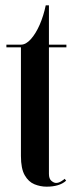

<svg xmlns="http://www.w3.org/2000/svg" viewBox="-20 -691 284 720"><path d="M154.5 9Q131.5 9 109.2 0Q87 -9 72.8 -33.8Q58.5 -58.5 58.5 -106V-513.5H4V-523.5H58.5Q77 -523.5 95.5 -544Q114 -564.5 128.8 -598.2Q143.5 -632 151.5 -671H163.5V-523.5H229V-513.5H163.5V-39Q163.5 -20.5 172.8 -12.8Q182 -5 190 -5Q199.5 -5 209 -10.8Q218.5 -16.5 222.5 -20.5L228 -13.5Q203.5 9 154.5 9Z"/></svg>

Font: Imbue 100pt SemiBold
Style: Regular
Weight: 600
Designer: Tyler Finck
Foundry: Etcetera Type Company
Version: Version 1.102; ttfautohint (v1.8.3)